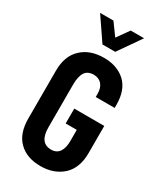

<svg xmlns="http://www.w3.org/2000/svg" viewBox="-225 -991 918 1082"><g transform="rotate(30 234.0 -450.0)"><path d="M38.1 -190.4V-501Q38.1 -598.6 93.8 -649.4Q147.5 -700.2 238.3 -700.2Q323.2 -700.2 377 -651.4Q429.7 -601.6 429.7 -505.9V-485.4H306.6V-505.9Q306.6 -544.9 287.1 -567.4Q266.6 -588.9 235.4 -588.9Q196.3 -588.9 178.7 -562.5Q161.1 -535.2 161.1 -481.4V-204.1Q161.1 -103.5 235.4 -102.5Q271.5 -102.5 289.1 -127.9Q306.6 -153.3 306.6 -198.2V-271.5H234.4V-368.2H429.7V-190.4Q429.7 -95.7 375 -43.9Q318.4 7.8 231.4 7.8Q140.6 7.8 89.8 -43Q38.1 -92.8 38.1 -190.4ZM90.8 -908.2H177.7L234.4 -830.1L290 -908.2H377L274.4 -760.7H191.4Z"/></g></svg>

Font: Dinish Condensed
Style: Bold
Weight: 700
Width: 3
Designer: Bert Driehuis
Foundry: Playbeing
Version: Version 3.006; git-39231f3c-release